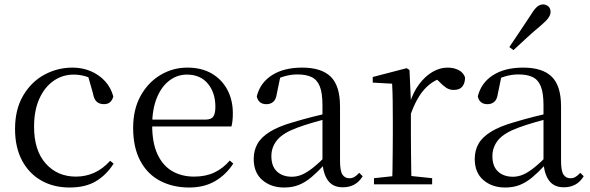

<svg xmlns="http://www.w3.org/2000/svg" viewBox="-20 -838 2684 873"><path d="M296.6 14.6Q223.8 14.6 167.8 -17.1Q111.8 -48.8 80.1 -108.5Q48.4 -168.3 48.4 -251.4Q48.4 -340.7 85.2 -403.2Q121.9 -465.8 181.5 -498.2Q241 -530.6 309.8 -530.6Q354.5 -530.6 392.7 -514.4Q430.9 -498.1 457.7 -468.8Q484.5 -439.5 495.2 -399.3Q486.3 -364.4 452.7 -364.4Q432 -364.4 419.6 -375.7Q407.1 -386.9 402.7 -413.5L377.7 -501.6L427.8 -461.9Q397.5 -482.4 370.4 -490.6Q343.3 -498.8 315 -498.8Q263.9 -498.8 222.9 -469.9Q182 -441 158.5 -388.2Q134.9 -335.4 134.9 -261.5Q134.9 -153.9 187.9 -94.5Q240.8 -35 325.2 -35Q370 -35 408.9 -52.7Q447.9 -70.3 480.8 -106.9L496.6 -93.9Q463.6 -42.3 415.9 -13.8Q368.2 14.6 296.6 14.6Z M840.3 14.6Q766.5 14.6 708.6 -15.4Q650.7 -45.5 618.1 -106.2Q585.4 -167 585.4 -256.8Q585.4 -341.1 619.5 -402.5Q653.6 -463.8 709.8 -497.2Q766 -530.6 831.9 -530.6Q897.2 -530.6 943.4 -503.3Q989.6 -475.9 1014.1 -429.2Q1038.7 -382.4 1038.7 -323.2Q1038.7 -286.8 1032.4 -262.9H623.6V-294.2H914.3Q940.6 -294.2 950 -308.2Q959.3 -322.1 959.3 -352.3Q959.3 -416.2 925.2 -457.5Q891.2 -498.8 829.6 -498.8Q785.8 -498.8 750 -471.6Q714.1 -444.5 693 -392.8Q671.9 -341.2 671.9 -268.7Q671.9 -188 696.4 -135.9Q720.9 -83.8 763.9 -59.4Q807 -35 862.5 -35Q915.5 -35 954.8 -53.7Q994.2 -72.3 1024.7 -108.1L1040.6 -94.3Q1008 -43.5 958 -14.4Q908 14.6 840.3 14.6Z M1271.7 14.6Q1212.5 14.6 1173.1 -19.1Q1133.6 -52.8 1133.6 -115.1Q1133.6 -153.9 1150.8 -184.3Q1167.9 -214.6 1207.4 -239Q1246.9 -263.5 1312.9 -282.3Q1354.8 -294.9 1400.8 -306.7Q1446.8 -318.5 1486.8 -327.7V-303.3Q1446.8 -293.3 1405.7 -281.5Q1364.6 -269.7 1330.6 -257Q1267.3 -233.6 1240.6 -201.7Q1213.9 -169.7 1213.9 -128.2Q1213.9 -81.6 1239.5 -58Q1265.2 -34.4 1307.1 -34.4Q1329.6 -34.4 1351.6 -43.3Q1373.6 -52.2 1401.7 -74.2Q1429.7 -96.3 1467.8 -134.4L1476.5 -87.1H1452.9Q1421.7 -53.7 1394.5 -31.1Q1367.2 -8.4 1338.1 3.1Q1309 14.6 1271.7 14.6ZM1538.8 13.6Q1494.1 13.6 1471.8 -16.6Q1449.5 -46.7 1446.2 -99.7V-103.3V-359Q1446.2 -415 1434.1 -445.3Q1421.9 -475.6 1396.7 -487.6Q1371.6 -499.6 1332 -499.6Q1303.3 -499.6 1274.1 -491.4Q1244.9 -483.2 1211.7 -464.7L1255.2 -491.9L1238.8 -412.7Q1235.2 -386 1222.7 -375.2Q1210.1 -364.3 1191.4 -364.3Q1155.2 -364.3 1147.5 -399.7Q1162.4 -461 1216.1 -495.8Q1269.8 -530.6 1354.2 -530.6Q1441.5 -530.6 1483.8 -489.2Q1526 -447.8 1526 -354.6V-107.7Q1526 -60.8 1537.1 -44.2Q1548.1 -27.5 1568.4 -27.5Q1581 -27.5 1591 -33.2Q1601 -38.8 1613.4 -52.1L1629.1 -36.7Q1613.2 -10.7 1590.6 1.4Q1568 13.6 1538.8 13.6Z M1680.5 0V-27.8L1790.6 -39.6H1831.9L1944.9 -27.8V0ZM1762.9 0Q1764.1 -24.4 1764.6 -65.3Q1765.1 -106.3 1765.6 -150.7Q1766.1 -195.1 1766.1 -228.5V-289.4Q1766.1 -341 1765.5 -380.9Q1764.9 -420.7 1762.9 -457.5L1674.8 -462.4V-487.9L1828.9 -528L1841.9 -519.8L1848.3 -379V-378V-228.5Q1848.3 -195.1 1848.8 -150.7Q1849.3 -106.3 1849.8 -65.3Q1850.3 -24.4 1851.3 0ZM1847.5 -318.6 1825.9 -371H1843.7Q1859.2 -419.5 1886.1 -455.5Q1913 -491.4 1946.4 -511Q1979.8 -530.6 2015 -530.6Q2043.9 -530.6 2065.7 -519.1Q2087.6 -507.7 2094.6 -485.6Q2094.4 -459.5 2082 -444.3Q2069.7 -429.1 2042.7 -429.1Q2024.2 -429.1 2009.3 -438.7Q1994.5 -448.4 1976.8 -466.9L1953.8 -488.8L1999.3 -487.2Q1947 -473 1910.4 -432.7Q1873.8 -392.5 1847.5 -318.6Z M2276.7 14.6Q2217.5 14.6 2178.1 -19.1Q2138.6 -52.8 2138.6 -115.1Q2138.6 -153.9 2155.8 -184.3Q2172.9 -214.6 2212.4 -239Q2251.9 -263.5 2317.9 -282.3Q2359.8 -294.9 2405.8 -306.7Q2451.8 -318.5 2491.8 -327.7V-303.3Q2451.8 -293.3 2410.7 -281.5Q2369.6 -269.7 2335.6 -257Q2272.3 -233.6 2245.6 -201.7Q2218.9 -169.7 2218.9 -128.2Q2218.9 -81.6 2244.5 -58Q2270.2 -34.4 2312.1 -34.4Q2334.6 -34.4 2356.6 -43.3Q2378.6 -52.2 2406.7 -74.2Q2434.7 -96.3 2472.8 -134.4L2481.5 -87.1H2457.9Q2426.7 -53.7 2399.5 -31.1Q2372.2 -8.4 2343.1 3.1Q2314 14.6 2276.7 14.6ZM2543.8 13.6Q2499.1 13.6 2476.8 -16.6Q2454.5 -46.7 2451.2 -99.7V-103.3V-359Q2451.2 -415 2439.1 -445.3Q2426.9 -475.6 2401.7 -487.6Q2376.6 -499.6 2337 -499.6Q2308.3 -499.6 2279.1 -491.4Q2249.9 -483.2 2216.7 -464.7L2260.2 -491.9L2243.8 -412.7Q2240.2 -386 2227.7 -375.2Q2215.1 -364.3 2196.4 -364.3Q2160.2 -364.3 2152.5 -399.7Q2167.4 -461 2221.1 -495.8Q2274.8 -530.6 2359.2 -530.6Q2446.5 -530.6 2488.8 -489.2Q2531 -447.8 2531 -354.6V-107.7Q2531 -60.8 2542.1 -44.2Q2553.1 -27.5 2573.4 -27.5Q2586 -27.5 2596 -33.2Q2606 -38.8 2618.4 -52.1L2634.1 -36.7Q2618.2 -10.7 2595.6 1.4Q2573 13.6 2543.8 13.6ZM2295.9 -624Q2320.6 -660.9 2345.2 -697.4Q2369.7 -734 2395.2 -772.8Q2410.4 -797.6 2422.7 -807.7Q2435 -817.9 2449.5 -817.9Q2462.6 -817.9 2473 -809.1Q2483.4 -800.3 2483.4 -783.8Q2483.4 -771.1 2473.5 -756.9Q2463.6 -742.7 2440.5 -723.1Q2407.6 -695.8 2376.7 -667.5Q2345.7 -639.2 2314.6 -610.1Z"/></svg>

Font: Noto Serif JP
Style: Regular
Weight: 200
Designer: Ryoko NISHIZUKA 西塚涼子 (kana & ideographs); Frank Grießhammer (Latin, Greek & Cyrillic); Wenlong ZHANG 张文龙 (bopomofo); San
Foundry: Adobe
Version: Version 2.001;hotconv 1.1.0;makeotfexe 2.6.0